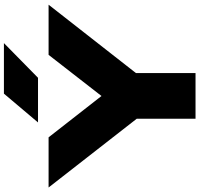

<svg xmlns="http://www.w3.org/2000/svg" viewBox="-39 -979 1018 980"><g transform="rotate(-90 470.0 -489.0)"><path d="M587 0V-304L936 -750H680L470 -480L259 -750H3L354 -300V0ZM335 -804H563L740 -978H482Z"/></g></svg>

Font: Bounded ExtBd
Style: Regular
Weight: 800
Designer: Vlad Churkin
Version: Version 3.0